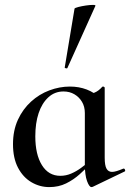

<svg xmlns="http://www.w3.org/2000/svg" viewBox="-20 -751 531 783"><path d="M181 12Q142 12 108 -8Q74 -28 53.5 -67Q33 -106 33 -163Q33 -219 53 -262.5Q73 -306 106.5 -336.5Q140 -367 181.5 -382.5Q223 -398 265 -398Q302 -398 333.5 -386Q365 -374 388 -351L326 -290Q326 -316 314.5 -335.5Q303 -355 283.5 -366.5Q264 -378 239 -378Q203 -378 177 -354Q151 -330 137.5 -289.5Q124 -249 124 -195Q124 -121 151 -77.5Q178 -34 226 -34Q249 -34 270 -43Q291 -52 309.5 -65.5Q328 -79 343 -92L351 -85Q330 -63 305 -40.5Q280 -18 249.5 -3Q219 12 181 12ZM353 12Q344 12 335 -12.5Q326 -37 326 -81V-360Q350 -367 366 -373.5Q382 -380 397 -397Q399 -399 403 -397.5Q407 -396 407 -393V-108Q407 -76 414.5 -63Q422 -50 437 -50Q445 -50 456.5 -53.5Q468 -57 482 -63Q487 -65 489.5 -59.5Q492 -54 489 -52L358 11Q356 12 353 12ZM255 -474Q254 -471 248.5 -472.5Q243 -474 244 -476L284 -716Q286 -719 299.5 -722.5Q313 -726 330 -728.5Q347 -731 359 -731Q371 -731 369 -727Z"/></svg>

Font: Cormorant Infant Light SemiBold
Style: Regular
Weight: 600
Version: Version 4.001